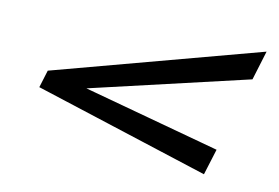

<svg xmlns="http://www.w3.org/2000/svg" viewBox="-44 -441 614 423"><g transform="rotate(10 262.5 -229.0)"><path d="M66 -207.5 77 -244.5 451 -142.5 433 -84.5 42.5 -210.5 54.5 -249.5 522 -374.5 502 -309Z"/></g></svg>

Font: Newsreader 36pt
Style: Bold Italic
Weight: 700
Italic angle: -17°
Designer: Hugues Gentile
Foundry: Production Type
Version: Version 1.003